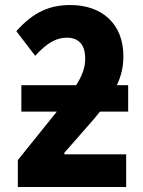

<svg xmlns="http://www.w3.org/2000/svg" viewBox="-20 -744 570 764"><path d="M51 0H482V-130H236V-136L329 -242C347 -262 363 -281 378 -300H490V-405H445C463 -443 471 -480 471 -520C471 -650 385 -724 260 -724C175 -724 111 -694 45 -620L120 -522C167 -573 203 -594 246 -594C295 -594 319 -564 319 -511C319 -477 309 -446 283 -405H65V-300H206C203 -295 199 -291 195 -286L51 -107Z"/></svg>

Font: Noto Sans Mono Condensed ExtraBold
Style: Regular
Weight: 800
Width: 3
Designer: Monotype Design Team
Foundry: Monotype Imaging Inc.
Version: Version 2.014